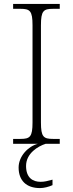

<svg xmlns="http://www.w3.org/2000/svg" viewBox="-20 -734 374 980"><path d="M47 0H173C123 13 75 64 75 121C75 187 114 226 184 226C204 226 228 220 248 211V183C221 190 208 194 187 194C149 194 113 175 113 113C113 48 175 12 213 0H285V-25H251C202 -25 189 -35 189 -109V-605C189 -679 202 -689 251 -689H285V-714H47V-689H84C133 -689 146 -679 146 -605V-109C146 -35 133 -25 84 -25H47Z"/></svg>

Font: Noto Serif Sinhala ExtraLight
Style: Regular
Weight: 200
Designer: Jelle Bosma - Monotype Design Team
Foundry: Monotype Imaging Inc.
Version: Version 2.007